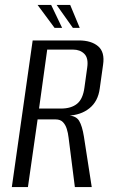

<svg xmlns="http://www.w3.org/2000/svg" viewBox="-20 -754 454 774"><path d="M27.7 0 111.7 -591H297.6Q348 -591 375.6 -567.5Q403.2 -544 395.5 -492.8L382.1 -397.2Q375.4 -345.6 340.6 -317.6Q305.9 -289.6 253.3 -287.8L254 -288.7Q286.6 -287.4 299 -266.9Q311.4 -246.4 318.3 -203.3L349.8 0H281.8L256.5 -199Q254.4 -218 249.1 -234.6Q243.9 -251.2 233.5 -261.9Q223.1 -272.6 204.4 -272.6H131.6L92.6 0ZM137.4 -316.4H226Q266.8 -316.4 290.6 -335.6Q314.4 -354.8 320.5 -401.7L331.6 -481.7Q337.1 -520 319.9 -537Q302.7 -554 275.5 -554H170.3ZM301.4 -641.7H273.7L208.1 -734.2H262.9ZM230.4 -641.7H199.9L131.4 -734.2H186.2Z"/></svg>

Font: Alumni Sans SC Thin
Style: Italic
Weight: 100
Italic angle: -8°
Designer: Robert E. Leuschke
Foundry: Robert E. Leuschke
Version: Version 1.016